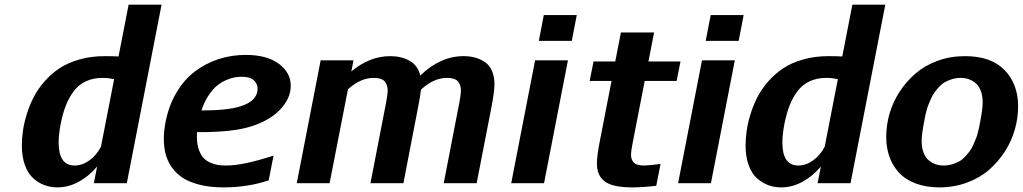

<svg xmlns="http://www.w3.org/2000/svg" viewBox="-20 -790 4411 828"><path d="M74.2 -162.6Q74.2 -192.9 78.9 -225.8Q83.5 -258.8 95.2 -296.9Q106.9 -335 124.8 -370.1Q142.6 -405.3 171.1 -438Q199.7 -470.7 235.6 -494.9Q271.5 -519 322 -533.4Q372.6 -547.9 431.6 -547.9Q469.2 -547.9 491.2 -546.4L534.7 -770H676.8L526.9 0H384.8L398.9 -71.8Q363.8 -30.3 319.6 -6.1Q275.4 18.1 227.5 18.1Q198.2 18.1 172.1 8.5Q146 -1 123.3 -21.2Q100.6 -41.5 87.4 -77.9Q74.2 -114.3 74.2 -162.6ZM422.4 -454.1Q381.3 -454.1 349.6 -439Q317.9 -423.8 297.1 -395.5Q276.4 -367.2 263.4 -333.5Q250.5 -299.8 241.7 -255.9Q232.9 -209 232.9 -175.3Q232.9 -76.2 301.8 -76.2Q335.4 -76.2 366.5 -99.1Q397.5 -122.1 415.5 -157.7L472.2 -448.7Q446.8 -454.1 422.4 -454.1Z M1040 -553.2Q1131.3 -553.2 1182.6 -514.9Q1233.9 -476.6 1233.9 -419.9Q1233.9 -365.2 1187.3 -316.7Q1140.6 -268.1 1057.6 -243.2Q981 -220.2 843.3 -220.2H829.6Q829.1 -212.9 829.1 -199.2Q829.1 -168 837.4 -144.8Q845.7 -121.6 857.9 -108.6Q870.1 -95.7 887.9 -88.1Q905.8 -80.6 921.4 -78.4Q937 -76.2 955.6 -76.2Q1029.8 -76.2 1159.7 -119.1L1138.7 -12.2Q1048.3 18.1 943.8 18.1Q885.7 18.1 840.6 6.6Q795.4 -4.9 766.8 -23.9Q738.3 -43 719.7 -70.3Q701.2 -97.7 693.8 -127.2Q686.5 -156.7 686.5 -191.4Q686.5 -226.1 694.3 -265.1Q708 -335 740.7 -390.4Q773.4 -445.8 819.3 -481Q865.2 -516.1 921.4 -534.7Q977.5 -553.2 1040 -553.2ZM861.8 -314Q1090.8 -314 1090.8 -407.7Q1090.8 -428.7 1074.7 -443.8Q1058.6 -459 1022 -459Q1007.8 -459 992.9 -456.5Q978 -454.1 956.5 -445.1Q935.1 -436 916.5 -421.1Q897.9 -406.2 879.4 -378.4Q860.8 -350.6 848.6 -314Z M1979 -547.9Q2004.9 -547.9 2026.9 -542.2Q2048.8 -536.6 2068.8 -523.9Q2088.9 -511.2 2100.6 -486.6Q2112.3 -461.9 2112.3 -427.2Q2112.3 -394 2099.1 -326.2L2035.6 0H1893.6L1961.4 -350.1Q1967.8 -385.3 1967.8 -398.9Q1967.8 -424.8 1954.3 -439.5Q1940.9 -454.1 1907.7 -454.1Q1849.6 -454.1 1795.4 -403.3Q1792.5 -374.5 1782.7 -326.2L1719.7 0H1577.6L1645.5 -350.1Q1651.9 -384.8 1651.9 -398.9Q1651.9 -424.8 1638.4 -439.5Q1625 -454.1 1591.8 -454.1Q1534.7 -454.1 1480.5 -404.8L1401.4 0H1259.8L1362.8 -529.8H1504.4L1495.1 -481.9Q1573.7 -547.9 1663.1 -547.9Q1710.4 -547.9 1746.1 -528.1Q1781.7 -508.3 1792.5 -464.4Q1879.4 -547.9 1979 -547.9Z M2445.8 -613.8H2303.7L2325.2 -725.1H2467.3ZM2326.2 0H2184.6L2287.6 -529.8H2429.2Z M2708 -171.9Q2701.2 -136.7 2701.2 -123.5Q2701.2 -100.6 2713.9 -88.4Q2726.6 -76.2 2758.3 -76.2Q2778.3 -76.2 2828.6 -83L2810.1 11.2Q2749.5 18.1 2707 18.1Q2662.6 18.1 2632.3 11.2Q2602.1 4.4 2585.2 -9.8Q2568.4 -23.9 2561.3 -42.5Q2554.2 -61 2554.2 -86.9Q2554.2 -119.1 2568.4 -189.9L2617.2 -440.9H2522.9L2539.6 -524.9H2633.3L2657.7 -649.9H2800.8L2776.4 -524.9H2914.6L2897.9 -440.9H2760.3Z M3165.5 -613.8H3023.4L3044.9 -725.1H3187ZM3045.9 0H2904.3L3007.3 -529.8H3148.9Z M3195.3 -162.6Q3195.3 -192.9 3200 -225.8Q3204.6 -258.8 3216.3 -296.9Q3228 -335 3245.8 -370.1Q3263.7 -405.3 3292.2 -438Q3320.8 -470.7 3356.7 -494.9Q3392.6 -519 3443.1 -533.4Q3493.7 -547.9 3552.7 -547.9Q3590.3 -547.9 3612.3 -546.4L3655.8 -770H3797.9L3647.9 0H3505.9L3520 -71.8Q3484.9 -30.3 3440.7 -6.1Q3396.5 18.1 3348.6 18.1Q3319.3 18.1 3293.2 8.5Q3267.1 -1 3244.4 -21.2Q3221.7 -41.5 3208.5 -77.9Q3195.3 -114.3 3195.3 -162.6ZM3543.5 -454.1Q3502.4 -454.1 3470.7 -439Q3439 -423.8 3418.2 -395.5Q3397.5 -367.2 3384.5 -333.5Q3371.6 -299.8 3362.8 -255.9Q3354 -209 3354 -175.3Q3354 -76.2 3422.9 -76.2Q3456.5 -76.2 3487.5 -99.1Q3518.6 -122.1 3536.6 -157.7L3593.3 -448.7Q3567.9 -454.1 3543.5 -454.1Z M3954.6 -182.1Q3954.6 -152.8 3963.1 -131.1Q3971.7 -109.4 3986.1 -97.9Q4000.5 -86.4 4016.1 -81.3Q4031.7 -76.2 4049.3 -76.2Q4069.3 -76.2 4087.2 -81.8Q4105 -87.4 4118.2 -95Q4131.3 -102.5 4143.6 -116.2Q4155.8 -129.9 4163.6 -140.6Q4171.4 -151.4 4179 -169.2Q4186.5 -187 4190.2 -196Q4193.8 -205.1 4198.2 -222.9Q4202.6 -240.7 4203.1 -244.1Q4203.6 -247.6 4206.1 -260.3Q4206.5 -262.2 4206.8 -263.2Q4207 -264.2 4207 -265.1Q4217.8 -320.8 4217.8 -348.1Q4217.8 -377.4 4209.2 -399.2Q4200.7 -420.9 4186.3 -432.4Q4171.9 -443.8 4156.2 -449Q4140.6 -454.1 4123 -454.1Q4103 -454.1 4085.2 -448.5Q4067.4 -442.9 4054.2 -435.3Q4041 -427.7 4028.8 -414.1Q4016.6 -400.4 4008.8 -389.6Q4001 -378.9 3993.4 -361.1Q3985.8 -343.3 3982.2 -334.2Q3978.5 -325.2 3974.1 -307.4Q3969.7 -289.6 3969.2 -286.1Q3968.8 -282.7 3966.3 -270Q3965.8 -268.1 3965.6 -267.1Q3965.3 -266.1 3965.3 -265.1Q3954.6 -209.5 3954.6 -182.1ZM3801.8 -199.2Q3801.8 -249.5 3815.9 -299.3Q3830.1 -349.1 3859.1 -393.8Q3888.2 -438.5 3928 -472.9Q3967.8 -507.3 4022.9 -527.6Q4078.1 -547.9 4141.1 -547.9Q4254.4 -547.9 4312.5 -487.5Q4370.6 -427.2 4370.6 -331.1Q4370.6 -280.8 4356.4 -231Q4342.3 -181.2 4313.2 -136.2Q4284.2 -91.3 4244.4 -56.9Q4204.6 -22.5 4149.4 -2.2Q4094.2 18.1 4031.2 18.1Q3973.6 18.1 3929 1.2Q3884.3 -15.6 3856.9 -45.4Q3829.6 -75.2 3815.7 -114Q3801.8 -152.8 3801.8 -199.2Z"/></svg>

Font: Aurulent Sans
Style: BoldItalic
Weight: 700
Italic angle: -11°
Version: Version 2007.05.04